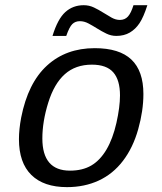

<svg xmlns="http://www.w3.org/2000/svg" viewBox="-20 -728 640 757"><path d="M244.1 9.8Q152.3 9.8 103.5 -38.3Q54.7 -86.4 54.7 -179.2Q54.7 -217.8 63.5 -264.6Q90.3 -400.9 165.3 -469.5Q240.2 -538.1 353.5 -538.1Q450.7 -538.1 498 -493.2Q545.4 -448.2 545.4 -357.4Q545.4 -291.5 524.9 -218.5Q504.4 -145.5 464.8 -93.8Q425.3 -42 369.1 -16.1Q313 9.8 244.1 9.8ZM453.1 -351.6Q453.1 -412.6 426.5 -442.9Q399.9 -473.1 342.3 -473.1Q277.8 -473.1 235.6 -435.5Q193.4 -397.9 170.2 -323.2Q147 -248.5 147 -182.1Q147 -55.2 255.9 -55.2Q305.2 -55.2 339.8 -75.4Q374.5 -95.7 399.7 -138.2Q424.8 -180.7 439 -243.4Q453.1 -306.2 453.1 -351.6ZM438.5 -586.4Q418 -586.4 399.4 -595.5Q380.9 -604.5 363.3 -615.5Q345.7 -626.5 328.9 -635.5Q312 -644.5 294.9 -644.5Q276.9 -644.5 265.1 -633.1Q253.4 -621.6 241.2 -586.4H187Q207.5 -653.3 237.5 -680.4Q267.6 -707.5 310.1 -707.5Q331.5 -707.5 350.3 -698.5Q369.1 -689.5 386.5 -678.5Q403.8 -667.5 420.2 -658.4Q436.5 -649.4 452.6 -649.4Q472.2 -649.4 484.4 -662.8Q496.6 -676.3 506.3 -707.5H561Q545.9 -660.2 530 -636.5Q514.2 -612.8 491.7 -599.6Q469.2 -586.4 438.5 -586.4Z"/></svg>

Font: Liberation Mono
Style: Italic
Weight: 400
Italic angle: -12°
Monospace: yes
Designer: Steve Matteson
Foundry: Ascender Corporation
Version: Version 2.1.5